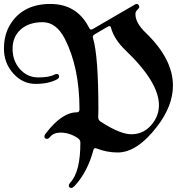

<svg xmlns="http://www.w3.org/2000/svg" viewBox="-113 -738 915 957"><path d="M-58.6 -621.6Q4.9 -718.3 138.2 -718.3Q271.5 -718.3 331.5 -598.6Q335.4 -590.8 340.3 -590.8Q345.2 -590.8 348.6 -592.8L560.1 -715.8Q564.5 -718.3 569.3 -718.3Q574.2 -718.3 577.6 -713.4Q581.1 -708.5 581.1 -703.1Q581.1 -697.8 571.5 -688.7Q562 -679.7 562 -668Q562 -624 612.8 -575.2Q749 -444.3 749 -311.5Q749 -210.4 670.4 -107.9Q570.8 22 473.6 22Q419.4 22 368.7 2Q364.7 0.5 361.8 0.5Q355.5 0.5 352.5 9.8Q322.8 121.1 257.8 189.9Q249.5 198.7 242.7 198.7Q230 198.7 230 186.5Q230 180.2 237.8 171.4Q287.6 118.2 287.6 -26.4Q287.6 -40 276.4 -48.3Q235.4 -77.1 188 -77.1Q154.3 -77.1 135.7 -54.7Q128.4 -45.9 121.6 -45.9Q108.4 -45.9 108.4 -57.6Q108.4 -64.9 114.3 -71.8Q195.3 -178.2 270 -178.2Q283.2 -178.2 283.2 -192.4Q283.2 -401.9 210 -544.9Q167.5 -627.4 99.4 -627.4Q31.2 -627.4 -9.5 -591.3Q-50.3 -555.2 -50.3 -494.9Q-50.3 -434.6 -13.4 -393.3Q23.4 -352.1 77.9 -352.1Q132.3 -352.1 158.2 -366.2Q163.6 -369.1 169.9 -369.1Q181.6 -369.1 181.6 -356.4Q181.6 -348.1 170.9 -342.3Q128.9 -319.8 64.5 -319.8Q0 -319.8 -46.6 -371.6Q-93.3 -423.3 -93.3 -495.8Q-93.3 -568.4 -58.6 -621.6ZM349.6 -554.2Q349.6 -551.3 350.6 -547.9Q377.4 -459.5 377.4 -192.9Q376.5 -172.9 376.5 -154.3Q376.5 -140.1 387.7 -132.3Q484.9 -68.8 542 -68.8Q607.4 -68.8 648.9 -124.5Q679.2 -165 679.2 -213.9Q679.2 -328.1 513.2 -486.8Q456.5 -541 440.4 -599.1Q438 -607.9 433.6 -607.9Q429.2 -607.9 424.8 -605.5L358.9 -566.9Q349.6 -561.5 349.6 -554.2Z"/></svg>

Font: UnifrakturMaguntia17
Style: Book
Weight: 400
Designer: j. 'mach' wust, Gerrit Ansmann, Georg Duffner, based on a font by Peter Wiegel, original typeface by Carl Albert Fahrenw
Version: Version 2017-03-19